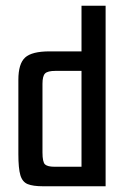

<svg xmlns="http://www.w3.org/2000/svg" viewBox="-20 -649 436 669"><path d="M130 0Q95 0 76.5 -7.5Q58 -15 51 -38.5Q44 -62 44 -112V-371Q44 -427 67.5 -448.5Q91 -470 153 -470H264V-629H348V0ZM264 -68V-402H173Q146 -402 137 -393Q128 -384 128 -357V-118Q128 -84 137 -76Q146 -68 170 -68Z"/></svg>

Font: Smooch Sans SemiBold
Style: Bold
Weight: 600
Designer: Robert E. Leuschke
Foundry: Robert E. Leuschke
Version: Version 1.010; ttfautohint (v1.8.3)